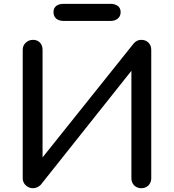

<svg xmlns="http://www.w3.org/2000/svg" viewBox="-20 -991 916 1011"><path d="M154.3 0Q131.8 0 116.2 -14.6Q99.6 -30.3 99.6 -51.8Q99.6 -277.3 99.6 -728.5Q99.6 -752 116.2 -766.6Q131.8 -781.2 154.3 -781.2Q176.8 -781.2 190.4 -766.6Q204.1 -752 204.1 -728.5Q204.1 -540 204.1 -162.1Q324.2 -311.5 683.6 -761.7Q700.2 -781.2 723.6 -781.2Q747.1 -781.2 761.7 -766.6Q776.4 -752 776.4 -728.5Q776.4 -502.9 776.4 -51.8Q776.4 -30.3 761.7 -14.6Q747.1 0 723.6 0Q702.1 0 686.5 -14.6Q671.9 -30.3 671.9 -51.8Q671.9 -240.2 671.9 -618.2Q552.7 -467.8 194.3 -17.6Q186.5 -9.8 175.8 -4.9Q165 0 154.3 0ZM313.5 -880.9Q291 -880.9 276.4 -892.6Q261.7 -905.3 261.7 -926.8Q261.7 -949.2 276.4 -960Q291 -970.7 313.5 -970.7Q396.5 -970.7 563.5 -970.7Q585 -970.7 599.6 -960Q615.2 -949.2 615.2 -926.8Q615.2 -905.3 599.6 -892.6Q585 -880.9 563.5 -880.9Q479.5 -880.9 313.5 -880.9Z"/></svg>

Font: Abed
Style: Bold
Weight: 700
Designer: Johan Aakerlund
Version: Version 3.105